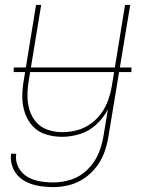

<svg xmlns="http://www.w3.org/2000/svg" viewBox="-20 -550 616 783"><path d="M197 213Q229 213 261.5 205Q294 197 323 177.5Q352 158 373 130.5Q394 103 405.5 71.5Q417 40 422 8L511 -530H490L436 -199Q431 -170 421 -141.5Q411 -113 392.5 -87.5Q374 -62 348 -44Q322 -26 292.5 -18.5Q263 -11 234 -11Q204 -11 175.5 -20.5Q147 -30 128 -51.5Q109 -73 100.5 -101Q92 -129 92 -159.5Q92 -190 97 -220L148 -530H127L77 -223Q71 -189 71 -155Q71 -121 81.5 -90Q92 -59 113.5 -35.5Q135 -12 167 -2Q199 8 233 8Q269 8 306 -3.5Q343 -15 372.5 -42Q402 -69 420 -104L402 5Q396 42 381 77.5Q366 113 337 141.5Q308 170 271 182Q234 194 197 194Q168 194 140.5 189Q113 184 90 170Q67 156 54.5 131Q42 106 46 77H25Q21 110 34.5 139Q48 168 74.5 184.5Q101 201 132.5 207Q164 213 197 213ZM36 -256H516V-275H36Z"/></svg>

Font: Iosevka Sparkle Thin
Style: Italic
Weight: 100
Italic angle: -9°
Designer: Belleve Invis
Foundry: Belleve Invis
Version: Version 4.5.0; ttfautohint (v1.8.3)